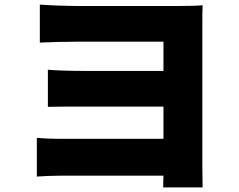

<svg xmlns="http://www.w3.org/2000/svg" viewBox="-20 -764 1040 834"><path d="M859 -37V-659C859 -688 859 -726 860 -741C839 -739 790 -738 760 -738H320C267 -738 191 -741 153 -744V-579C188 -581 267 -583 320 -583H690V-456H335C286 -456 226 -458 188 -461V-300C206 -300 238 -301 271 -301H282C299 -301 315 -301 330 -301H690V-161H248C202 -161 161 -163 140 -165V3C162 1 213 -1 247 -1H690C689 18 689 38 689 50H860C860 29 859 -16 859 -37Z"/></svg>

Font: Glow Sans SC Normal Heavy
Style: Regular
Weight: 900
Designer: Ryoko NISHIZUKA (kana, bopomofo & ideographs); Paul D. Hunt (Latin, Greek & Cyrillic); Sandoll Communications, Soo-young
Version: Version 0.93